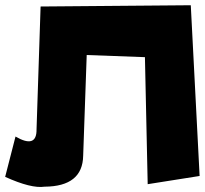

<svg xmlns="http://www.w3.org/2000/svg" viewBox="-22 -720 793 744"><path d="M135.3 -694.8 717.3 -699.7 751.5 -38.1 550.3 -6.3 539.6 -498.5 314 -506.8 300.3 -116.7Q298.3 2.4 150.9 3.4Q99.1 11.2 -2 -34.7L38.1 -190.9Q120.6 -143.1 119.6 -218.8Z"/></svg>

Font: Lapsus Pro (theguybrush.com)
Style: Bold
Weight: 700
Designer: Jose Roses
Version: Version 1.00 February 9, 2018, initial release